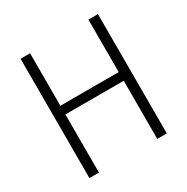

<svg xmlns="http://www.w3.org/2000/svg" viewBox="-163 -906 970 995"><g transform="rotate(-30 322.5 -408.0)"><path d="M554 -51V-765H497V-451H148V-765H91V-51H148V-399H497V-51Z"/></g></svg>

Font: Noto Sans Tamil UI SemiCondensed Light
Style: Regular
Weight: 300
Width: 4
Designer: Jelle Bosma - Monotype Design Team
Foundry: Monotype Imaging Inc.
Version: Version 2.004